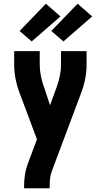

<svg xmlns="http://www.w3.org/2000/svg" viewBox="-20 -1009 540 1029"><path d="M109 0V-7Q109 -38 113 -68Q117 -98 127 -126L178 -262L88 -503Q73 -541 64.5 -581Q56 -621 56 -662V-735H193V-662Q193 -635 198 -608.5Q203 -582 211 -556Q212 -554 212.5 -552Q213 -550 214 -548V-547Q215 -546 215.5 -544Q216 -542 217 -540L248 -445L284 -543Q285 -545 285.5 -547Q286 -549 287 -551V-552Q296 -579 301.5 -606.5Q307 -634 307 -662V-735H444V-662Q444 -621 435.5 -581Q427 -541 412 -503L266 -114L256 -86Q249 -67 247.5 -47Q246 -27 246 -7V0ZM320 -787 255 -843 396 -989 474 -921ZM150 -787 85 -843 226 -989 304 -921Z"/></svg>

Font: Iosevka Term Curly Heavy
Style: Regular
Weight: 900
Designer: Belleve Invis
Foundry: Belleve Invis
Version: Version 32.3.0